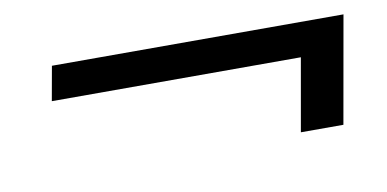

<svg xmlns="http://www.w3.org/2000/svg" viewBox="-36 -512 744 369"><g transform="rotate(-10 336.0 -327.5)"><path d="M527 -223 552 -365H66L78 -432H647L610 -223Z"/></g></svg>

Font: DeepMind Sans
Style: Italic
Weight: 400
Italic angle: -10°
Designer: Jonny Pinhorn / Modifications: Colophon Foundry
Foundry: Colophon Foundry
Version: Version 1.002; ttfautohint (v1.8.2)